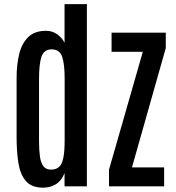

<svg xmlns="http://www.w3.org/2000/svg" viewBox="-20 -888 839 915"><path d="M185.5 6.3Q130.4 6.3 103.3 -25.4Q76.2 -57.1 67.6 -111.6Q59.1 -166 59.1 -234.4V-515.6Q59.1 -579.6 71.5 -630.6Q84 -681.6 114.7 -711.4Q145.5 -741.2 199.7 -741.2Q229 -741.2 252.2 -724.9Q275.4 -708.5 287.6 -684.1V-868.2H394V0H287.6V-63Q272.9 -26.4 246.3 -10Q219.7 6.3 185.5 6.3ZM223.1 -79.6Q246.1 -79.6 260.5 -91.6Q274.9 -103.5 281.5 -134.3Q288.1 -165 288.1 -220.2V-514.2Q288.1 -581.5 276.4 -617.2Q264.6 -652.8 225.6 -652.8Q189.5 -652.3 177.7 -617.9Q166 -583.5 166 -511.7V-214.8Q166 -173.3 170.2 -142.8Q174.3 -112.3 186.8 -95.9Q199.2 -79.6 223.1 -79.6ZM499.5 0V-79.6L660.6 -641.1H511.7V-732.4H770V-658.7L608.9 -90.3H762.2V0Z"/></svg>

Font: Antonio Medium
Style: Regular
Weight: 500
Designer: Vernon Adams
Foundry: Vernon Adams
Version: Version 1.002